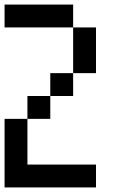

<svg xmlns="http://www.w3.org/2000/svg" viewBox="-20 -920 540 840"><path d="M0 -100V-400H100V-200H400V-100ZM0 -800V-900H300V-800ZM100 -400V-500H200V-400ZM200 -500V-600H300V-500ZM300 -600V-800H400V-600Z"/></svg>

Font: GalmuriMono9 Regular
Style: Regular
Weight: 400
Designer: Lee Minseo (quiple)
Version: Version 2.399;hotconv 1.1.1;makeotfexe 2.6.0 DEVELOPMENT